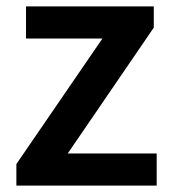

<svg xmlns="http://www.w3.org/2000/svg" viewBox="-20 -574 530 598"><path d="M299 -454 31 -63V4H468V-96H191L459 -488V-554H61V-454Z"/></svg>

Font: Bithumb Trading Sans Semibold
Style: Regular
Weight: 600
Designer: HamHyungwon
Foundry: Bithumb
Version: Version 1.100;Glyphs 3.1.2 (3151)